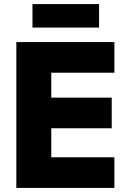

<svg xmlns="http://www.w3.org/2000/svg" viewBox="-20 -920 640 940"><path d="M60 0V-714H540V-564H231V-442H527V-292H231V-150H540V0ZM139 -785V-900H465V-785Z"/></svg>

Font: Noto Sans Mono Black
Style: Regular
Weight: 900
Designer: Monotype Design Team
Foundry: Monotype Imaging Inc.
Version: Version 2.014